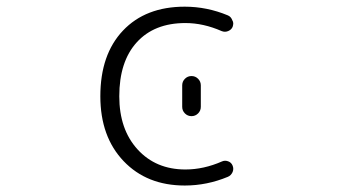

<svg xmlns="http://www.w3.org/2000/svg" viewBox="-20 -576 1040 584"><path d="M687.5 -494.1Q683.6 -485.4 673.8 -481.4Q664.1 -477.5 654.3 -481.4Q598.6 -505.9 543.9 -505.9Q449.2 -505.9 396 -447.3Q342.8 -388.7 342.8 -283.2Q342.8 -182.6 398.4 -121.6Q454.1 -60.5 543.9 -60.5Q599.6 -60.5 655.3 -85Q664.1 -88.9 673.8 -85.4Q683.6 -82 687.5 -72.3Q689.5 -67.4 689.5 -62.5Q689.5 -57.6 687.5 -52.7Q682.6 -42 672.9 -38.1Q609.4 -11.7 542 -11.7Q426.8 -11.7 356 -85.9Q285.2 -160.2 285.2 -283.2Q285.2 -410.2 354 -482.9Q422.9 -555.7 542 -555.7Q609.4 -555.7 672.9 -529.3Q682.6 -525.4 686.5 -514.6Q689.5 -509.8 689.5 -504.9Q689.5 -500 687.5 -494.1ZM534.2 -251V-316.4Q534.2 -328.1 542.5 -336.4Q550.8 -344.7 562.5 -344.7Q574.2 -344.7 582.5 -336.4Q590.8 -328.1 590.8 -316.4V-251Q590.8 -239.3 582.5 -231Q574.2 -222.7 562.5 -222.7Q550.8 -222.7 542.5 -231Q534.2 -239.3 534.2 -251Z"/></svg>

Font: Rounded-X Mgen+ 2m light
Style: Regular
Weight: 200
Designer: [Source Han Sans]
Ryoko NISHIZUKA  (kana & ideographs); Paul D. Hunt (Latin, Greek & Cyrillic); Wenlong ZHANG  (bopomofo
Version: Version 1.059.20150602